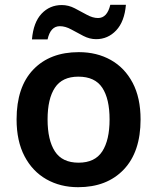

<svg xmlns="http://www.w3.org/2000/svg" viewBox="-20 -769 654 799"><path d="M565 -272Q565 -137 495 -63.5Q425 10 305 10Q231 10 173 -23Q115 -56 82 -119Q49 -182 49 -272Q49 -407 118.5 -479.5Q188 -552 308 -552Q383 -552 441 -519.5Q499 -487 532 -424.5Q565 -362 565 -272ZM178 -272Q178 -186 208.5 -139Q239 -92 307 -92Q375 -92 405.5 -139Q436 -186 436 -272Q436 -358 405.5 -404Q375 -450 306 -450Q239 -450 208.5 -404Q178 -358 178 -272ZM113 -605Q119 -676 153 -712Q187 -748 237 -748Q265 -748 291 -734.5Q317 -721 341.5 -707.5Q366 -694 388 -694Q426 -694 439 -749H504Q498 -679 463.5 -642.5Q429 -606 380 -606Q353 -606 327 -619.5Q301 -633 276.5 -646.5Q252 -660 229 -660Q190 -660 178 -605Z"/></svg>

Font: Noto Sans Bassa Vah SemiBold
Style: Regular
Weight: 600
Designer: Monotype Design Team
Foundry: Monotype Imaging Inc.
Version: Version 2.002; ttfautohint (v1.8.4.7-5d5b)